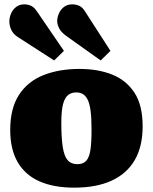

<svg xmlns="http://www.w3.org/2000/svg" viewBox="-20 -849 703 883"><path d="M322 14Q227 14 161.5 -15Q96 -44 61.5 -103Q27 -162 27 -251Q27 -351 67.5 -413Q108 -475 180 -503.5Q252 -532 345 -532Q431 -532 496 -506Q561 -480 598.5 -422.5Q636 -365 636 -268Q636 -175 599.5 -112.5Q563 -50 493 -18Q423 14 322 14ZM336 -94Q363 -94 377 -110Q391 -126 396 -160.5Q401 -195 401 -251Q401 -306 396.5 -340Q392 -374 382.5 -392Q373 -410 360 -417Q347 -424 330 -424Q310 -424 294.5 -413Q279 -402 270.5 -372Q262 -342 262 -285Q262 -216 268.5 -173.5Q275 -131 291 -112.5Q307 -94 336 -94ZM229 -571 63 -678Q41 -692 32 -711.5Q23 -731 23 -750Q23 -768 30.5 -786Q38 -804 53.5 -816.5Q69 -829 92 -829Q109 -829 123.5 -822Q138 -815 151 -795L274 -615ZM443 -571 283 -685Q261 -701 252 -719Q243 -737 243 -753Q243 -768 250.5 -786Q258 -804 273.5 -816.5Q289 -829 312 -829Q330 -829 345 -822Q360 -815 372 -795L488 -615Z"/></svg>

Font: Literata 18pt Black
Style: Regular
Weight: 900
Designer: Latin by Veronika Burian and Jose Scaglione. Greek by Irene Vlachou. Cyrillic by Vera Evstafieva.
Foundry: TypeTogether
Version: Version 3.103;gftools[0.9.29]